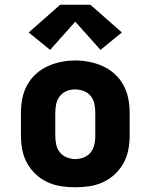

<svg xmlns="http://www.w3.org/2000/svg" viewBox="-20 -788 640 816"><path d="M300 8Q270 8 240 3.5Q210 -1 182.5 -13.5Q155 -26 132.5 -47Q110 -68 95.5 -94Q81 -120 75 -150Q69 -180 69 -210V-310Q69 -340 75 -370Q81 -400 95.5 -426.5Q110 -453 132.5 -473.5Q155 -494 182.5 -506.5Q210 -519 240 -525Q270 -531 300 -531Q330 -531 360 -525Q390 -519 417.5 -506.5Q445 -494 467.5 -473.5Q490 -453 504.5 -426.5Q519 -400 525 -370Q531 -340 531 -310V-210Q531 -180 525 -150Q519 -120 504.5 -94Q490 -68 467.5 -47Q445 -26 417.5 -13.5Q390 -1 360 3.5Q330 8 300 8ZM300 -112Q318 -112 336 -119Q354 -126 365.5 -140.5Q377 -155 381 -173.5Q385 -192 385 -210V-310Q385 -329 381 -347.5Q377 -366 365 -380.5Q353 -395 335 -401.5Q317 -408 299 -408Q280 -408 263 -401Q246 -394 234.5 -379.5Q223 -365 219 -346.5Q215 -328 215 -310V-210Q215 -192 219 -173.5Q223 -155 234.5 -140.5Q246 -126 264 -119Q282 -112 300 -112ZM193 -576 102 -650 236 -768H364L498 -650L407 -576L300 -696Z"/></svg>

Font: Iosevka Custom Heavy Extended
Style: Regular
Weight: 900
Width: 7
Monospace: yes
Designer: Belleve Invis
Foundry: Belleve Invis
Version: Version 11.2.4; ttfautohint (v1.8.4)